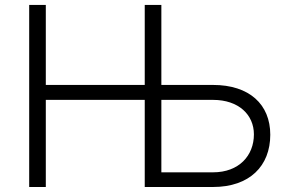

<svg xmlns="http://www.w3.org/2000/svg" viewBox="-20 -747 1155 767"><path d="M96.6 0H163V-348H558.2V0H831C976.9 0 1059.7 -83.8 1059.7 -208.8C1059.7 -329.9 976.2 -407.7 831 -407.7H624.6V-727.3H558.2V-407.7H163V-727.3H96.6ZM624.6 -348H831C933.6 -348 994.3 -288.4 994.3 -210.2C994.3 -125.7 935 -58.6 831 -58.6H624.6Z"/></svg>

Font: Karasuma Gothic
Style: Light
Weight: 300
Designer: Rasmus Andersson / Ryoko Nishizuka
Foundry: rsms
Version: Version 1.00